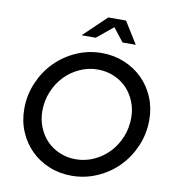

<svg xmlns="http://www.w3.org/2000/svg" viewBox="-98 -1003 991 1099"><g transform="rotate(10 397.5 -453.5)"><path d="M775 -380Q775 -300 744.5 -228.5Q714 -157 662 -104Q610 -51 539.5 -20Q469 11 391 11Q320 11 259 -14.5Q198 -40 154 -84Q110 -128 84.5 -188.5Q59 -249 59 -320Q59 -400 89.5 -471.5Q120 -543 172 -596Q224 -649 294 -680Q364 -711 442 -711Q513 -711 574 -685.5Q635 -660 679.5 -616Q724 -572 749.5 -511.5Q775 -451 775 -380ZM671 -374Q671 -425 653 -469Q635 -513 604 -545Q573 -577 529.5 -595.5Q486 -614 436 -614Q380 -614 330 -591Q280 -568 243 -529Q206 -490 184.5 -437.5Q163 -385 163 -326Q163 -275 181 -231Q199 -187 230 -155Q261 -123 304.5 -104.5Q348 -86 398 -86Q454 -86 504 -109Q554 -132 591 -171Q628 -210 649.5 -262.5Q671 -315 671 -374ZM547 -791 486 -869 391 -791H309L442 -918H545L624 -791Z"/></g></svg>

Font: Red Hat Display Medium
Style: Italic
Weight: 500
Italic angle: -12°
Designer: Pentagram / MCKL
Foundry: Pentagram / MCKL
Version: Version 1.003; Red Hat Display Medium Italic